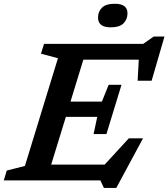

<svg xmlns="http://www.w3.org/2000/svg" viewBox="-42 -934 872 994"><path d="M496 39 477.5 0H-22.5L-7 -51L87 -75L258 -632.5L170 -656L186 -707H699.5L754 -745H809.5L743 -516H670.5L676.5 -625H389.5L323 -408H485.5L520.5 -495H587L509 -240H442.5L461.5 -329H299L223 -82H500L625 -218H698.5L560 39ZM531 -792.5Q465.5 -792.5 465.5 -843Q465.5 -874 486 -894.2Q506.5 -914.5 552.5 -914.5Q618 -914.5 618 -865Q618 -834 597.5 -813.2Q577 -792.5 531 -792.5Z"/></svg>

Font: Newsreader 6pt Medium
Style: Italic
Weight: 500
Italic angle: -17°
Designer: Hugues Gentile
Foundry: Production Type
Version: Version 1.003; ttfautohint (v1.8.3)